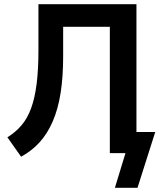

<svg xmlns="http://www.w3.org/2000/svg" viewBox="-20 -725 774 909"><path d="M524 164 574 0H500V-598H279V-459Q279 -361 267 -285Q255 -209 230 -151Q205 -93 168 -52Q131 -11 80 17L15 -75Q54 -99 82 -132Q110 -165 127.5 -213Q145 -261 153.5 -328.5Q162 -396 162 -488V-705H626V-100H715L631 164Z"/></svg>

Font: Nunito Sans 10pt SemiCondensed
Style: Bold
Weight: 700
Width: 4
Designer: Vernon Adams
Foundry: Vernon Adams
Version: Version 3.101;gftools[0.9.27]